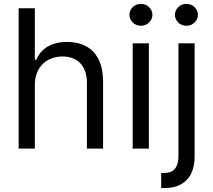

<svg xmlns="http://www.w3.org/2000/svg" viewBox="-20 -770 1105 995"><path d="M160.5 0H76.7V-727.3H160.5V-460.2H167.6Q177.2 -481.5 191.4 -498.6Q205.6 -515.6 225.3 -527.5Q245 -539.4 270.4 -546Q295.8 -552.6 328.1 -552.6Q370 -552.6 404.3 -540.1Q438.6 -527.7 463.1 -502.1Q487.6 -476.6 500.9 -437.9Q514.2 -399.1 514.2 -346.6V0H430.4V-340.9Q430.4 -373.6 421.7 -398.8Q413 -424 396.7 -441.6Q380.3 -459.2 356.9 -468.2Q333.5 -477.3 304 -477.3Q273.1 -477.3 246.8 -467.3Q220.5 -457.4 201.3 -438.4Q182.2 -419.4 171.3 -391.7Q160.5 -364 160.5 -328.1Z M667.6 -545.5H751.4V0H667.6ZM710.2 -636.4Q698.2 -636.4 687.1 -640.8Q676.1 -645.2 668.1 -653.1Q660.2 -660.9 655.4 -671.2Q650.6 -681.5 650.6 -693.2Q650.6 -704.9 655.4 -715.2Q660.2 -725.5 668.1 -733.3Q676.1 -741.1 687.1 -745.6Q698.2 -750 710.2 -750Q722.7 -750 733.5 -745.6Q744.3 -741.1 752.3 -733.3Q760.3 -725.5 765.1 -715.2Q769.9 -704.9 769.9 -693.2Q769.9 -681.5 765.1 -671.2Q760.3 -660.9 752.3 -653.1Q744.3 -645.2 733.5 -640.8Q722.7 -636.4 710.2 -636.4Z M988.6 -545.5V39.8Q988.6 77.8 979 108.1Q969.5 138.5 949.9 160Q930.4 181.5 901.1 193Q871.8 204.5 832.4 204.5H815.3V126.4H831Q869.3 126.4 887.1 103.9Q904.8 81.3 904.8 39.8V-545.5ZM946 -636.4Q933.9 -636.4 922.9 -640.8Q911.9 -645.2 903.9 -653.1Q896 -660.9 891.2 -671.2Q886.4 -681.5 886.4 -693.2Q886.4 -704.9 891.2 -715.2Q896 -725.5 903.9 -733.3Q911.9 -741.1 922.9 -745.6Q933.9 -750 946 -750Q958.5 -750 969.3 -745.6Q980.1 -741.1 988.1 -733.3Q996.1 -725.5 1000.9 -715.2Q1005.7 -704.9 1005.7 -693.2Q1005.7 -681.5 1000.9 -671.2Q996.1 -660.9 988.1 -653.1Q980.1 -645.2 969.3 -640.8Q958.5 -636.4 946 -636.4Z"/></svg>

Font: Interop
Style: Regular
Weight: 400
Designer: Rasmus Andersson, Google, Jang Haemin
Foundry: jhaemin
Version: Version 1.008